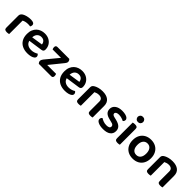

<svg xmlns="http://www.w3.org/2000/svg" viewBox="361 -2145 3622 3622"><g transform="rotate(45 2172.0 -334.0)"><path d="M187 -360V-2Q179 1 164 3.5Q149 6 131 6Q97 6 80.5 -6.5Q64 -19 64 -51V-370Q64 -395 76 -412.5Q88 -430 110 -445Q140 -463 186 -475Q232 -487 285 -487Q379 -487 379 -429Q379 -415 375 -403.5Q371 -392 365 -383Q355 -385 340 -386.5Q325 -388 308 -388Q272 -388 240.5 -380.5Q209 -373 187 -360Z M546 -181Q558 -135 591 -111Q631 -81 693 -81Q735 -81 771 -93.5Q807 -106 828 -121Q842 -112 850.5 -98.5Q859 -85 859 -69Q859 -43 836 -24.5Q813 -6 774 4Q735 14 685 14Q608 14 548.5 -14.5Q489 -43 455.5 -100Q422 -157 422 -242Q422 -303 441 -349Q460 -395 492.5 -425.5Q525 -456 568 -471.5Q611 -487 658 -487Q724 -487 773.5 -460.5Q823 -434 851.5 -387Q880 -340 880 -279Q880 -251 865.5 -237.5Q851 -224 825 -221ZM763 -300Q760 -338 734 -366Q708 -394 658 -394Q607 -394 573 -359Q542 -326 538 -266Z M980 0Q969 -10 962 -24Q955 -38 955 -55Q955 -71 962.5 -85.5Q970 -100 980 -114L1196 -376H973Q968 -384 964 -397Q960 -410 960 -424Q960 -450 971.5 -461.5Q983 -473 1003 -473H1320Q1332 -463 1339 -449Q1346 -435 1346 -418Q1346 -403 1338.5 -388Q1331 -373 1320 -360L1107 -97H1343Q1347 -90 1351 -77Q1355 -64 1355 -49Q1355 -24 1343.5 -12Q1332 0 1312 0Z M1544 -181Q1556 -135 1589 -111Q1629 -81 1691 -81Q1733 -81 1769 -93.5Q1805 -106 1826 -121Q1840 -112 1848.5 -98.5Q1857 -85 1857 -69Q1857 -43 1834 -24.5Q1811 -6 1772 4Q1733 14 1683 14Q1606 14 1546.5 -14.5Q1487 -43 1453.5 -100Q1420 -157 1420 -242Q1420 -303 1439 -349Q1458 -395 1490.5 -425.5Q1523 -456 1566 -471.5Q1609 -487 1656 -487Q1722 -487 1771.5 -460.5Q1821 -434 1849.5 -387Q1878 -340 1878 -279Q1878 -251 1863.5 -237.5Q1849 -224 1823 -221ZM1761 -300Q1758 -338 1732 -366Q1706 -394 1656 -394Q1605 -394 1571 -359Q1540 -326 1536 -266Z M2414 -309V-2Q2407 1 2391.5 3.5Q2376 6 2359 6Q2324 6 2307.5 -6.5Q2291 -19 2291 -51V-304Q2291 -348 2266 -368.5Q2241 -389 2199 -389Q2168 -389 2143.5 -381.5Q2119 -374 2100 -364V-2Q2092 1 2077 3.5Q2062 6 2044 6Q2010 6 1993.5 -6.5Q1977 -19 1977 -51V-372Q1977 -396 1987 -411.5Q1997 -427 2017 -440Q2047 -460 2094.5 -473.5Q2142 -487 2200 -487Q2301 -487 2357.5 -442Q2414 -397 2414 -309Z M2909 -134Q2909 -64 2857 -24.5Q2805 15 2706 15Q2626 15 2575 -9Q2524 -33 2524 -73Q2524 -90 2532 -104.5Q2540 -119 2553 -127Q2581 -109 2618 -95Q2655 -81 2702 -81Q2787 -81 2787 -133Q2787 -155 2772 -168.5Q2757 -182 2726 -188L2669 -203Q2596 -219 2560.5 -253Q2525 -287 2525 -344Q2525 -407 2577 -447.5Q2629 -488 2721 -488Q2769 -488 2807 -478.5Q2845 -469 2866.5 -451Q2888 -433 2888 -408Q2888 -391 2880.5 -377.5Q2873 -364 2861 -357Q2849 -364 2828.5 -372.5Q2808 -381 2782 -386.5Q2756 -392 2730 -392Q2691 -392 2668.5 -379.5Q2646 -367 2646 -344Q2646 -327 2659 -315Q2672 -303 2703 -296L2754 -284Q2835 -265 2872 -228.5Q2909 -192 2909 -134Z M3006 -614Q3006 -643 3026.5 -663Q3047 -683 3078 -683Q3110 -683 3129.5 -663Q3149 -643 3149 -614Q3149 -586 3129.5 -565.5Q3110 -545 3078 -545Q3047 -545 3026.5 -565.5Q3006 -586 3006 -614ZM3140 -2Q3132 1 3117 3.5Q3102 6 3084 6Q3050 6 3033 -6.5Q3016 -19 3016 -51V-469Q3024 -472 3039.5 -474.5Q3055 -477 3073 -477Q3108 -477 3124 -464.5Q3140 -452 3140 -419Z M3737 -237Q3737 -160 3707 -103.5Q3677 -47 3622.5 -16.5Q3568 14 3494 14Q3420 14 3365 -16.5Q3310 -47 3279.5 -103Q3249 -159 3249 -237Q3249 -314 3280 -370Q3311 -426 3366 -456.5Q3421 -487 3494 -487Q3567 -487 3621.5 -456.5Q3676 -426 3706.5 -369.5Q3737 -313 3737 -237ZM3494 -389Q3439 -389 3407.5 -349Q3376 -309 3376 -237Q3376 -163 3407 -123.5Q3438 -84 3494 -84Q3549 -84 3580 -124Q3611 -164 3611 -237Q3611 -308 3580 -348.5Q3549 -389 3494 -389Z M4279 -309V-2Q4272 1 4256.5 3.5Q4241 6 4224 6Q4189 6 4172.5 -6.5Q4156 -19 4156 -51V-304Q4156 -348 4131 -368.5Q4106 -389 4064 -389Q4033 -389 4008.5 -381.5Q3984 -374 3965 -364V-2Q3957 1 3942 3.5Q3927 6 3909 6Q3875 6 3858.5 -6.5Q3842 -19 3842 -51V-372Q3842 -396 3852 -411.5Q3862 -427 3882 -440Q3912 -460 3959.5 -473.5Q4007 -487 4065 -487Q4166 -487 4222.5 -442Q4279 -397 4279 -309Z"/></g></svg>

Font: Baloo Bhaijaan 2 SemiBold
Style: Regular
Weight: 600
Designer: Sanskriti Dholi, Noopur Datye and Ek Type
Foundry: Ek Type
Version: Version 1.700